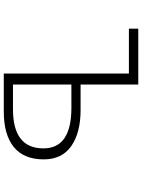

<svg xmlns="http://www.w3.org/2000/svg" viewBox="115 -884 769 1040"><g transform="rotate(90 500.0 -364.5)"><path d="M378.9 0V-677.7H135.7V-728.5H438.5V-416H577.1Q699.2 -416 771.5 -365.7Q843.8 -315.4 843.8 -216.8Q843.8 -108.4 776.9 -54.2Q710 0 585 0ZM438.5 -49.8H572.3Q784.2 -49.8 784.2 -214.8Q784.2 -366.2 564.5 -366.2H438.5Z"/></g></svg>

Font: GenEi Gothic M Light
Style: Regular
Weight: 300
Designer: o_tamon (Modified); [Source Han Sans]
Ryoko NISHIZUKA  (kana & ideographs); Paul D. Hunt (Latin, Greek & Cyrillic); Wenl
Version: Version 1.1a;Original Version 1.004